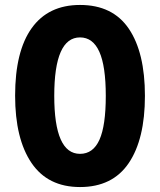

<svg xmlns="http://www.w3.org/2000/svg" viewBox="-20 -745 646 775"><path d="M565 -358Q565 -183 499.5 -86.5Q434 10 303 10Q173 10 107 -87.5Q41 -185 41 -359Q41 -538 108 -631.5Q175 -725 303 -725Q435 -725 500 -629Q565 -533 565 -358ZM199 -358Q199 -124 303 -124Q356 -124 381.5 -181Q407 -238 407 -358Q407 -478 381 -536Q355 -594 303 -594Q199 -594 199 -358Z"/></svg>

Font: Noto Sans Ethiopic ExtraCondensed ExtraBold
Style: Regular
Weight: 800
Width: 2
Designer: Monotype Design Team
Foundry: Monotype Imaging Inc.
Version: Version 2.102; ttfautohint (v1.8.4.7-5d5b)